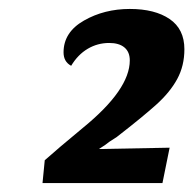

<svg xmlns="http://www.w3.org/2000/svg" viewBox="-20 -794 432 429"><path d="M392 -684Q392 -647 376 -617.5Q360 -588 329.5 -560.5Q299 -533 241 -488Q226 -478 224 -477Q217 -471 201 -461L359 -464L343 -385H75L80 -436Q108 -461 166 -509Q270 -594 270 -659Q270 -678 258 -688Q246 -698 224 -698Q198 -698 176 -685Q154 -672 139 -647Q122 -656 122 -677Q122 -722 167.5 -748Q213 -774 270 -774Q326 -774 359 -751.5Q392 -729 392 -684Z"/></svg>

Font: Sansita
Style: Bold Italic
Weight: 700
Italic angle: -11°
Designer: Pablo Cosgaya
Foundry: Omnibus-Type
Version: Version 1.006